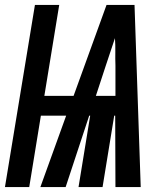

<svg xmlns="http://www.w3.org/2000/svg" viewBox="-45 -755 665 775"><path d="M-25 0 96 -735H194L134 -368H252L385 -735H498L523 0H421L420 -288H416L369 0H272L319 -288H315L220 0H118L222 -288H120L73 0ZM342 -368H421V-490Q420 -518 420.5 -545.5Q421 -573 419 -601Q410 -573 400.5 -545.5Q391 -518 382 -490Z"/></svg>

Font: Iosevka Heavy Extended
Style: Italic
Weight: 900
Width: 7
Italic angle: -9°
Monospace: yes
Designer: Belleve Invis
Foundry: Belleve Invis
Version: Version 32.5.0; ttfautohint (v1.8.4)